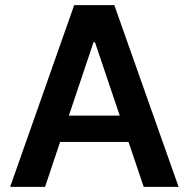

<svg xmlns="http://www.w3.org/2000/svg" viewBox="-20 -727 733 747"><path d="M19.5 0 268.6 -707H424.8L674.8 0H539.1L480 -174.8H213.9L155.3 0ZM445.8 -277.3 349.6 -562.5H343.8L248 -277.3Z"/></svg>

Font: Pretendard GOV SemiBold
Style: Regular
Weight: 600
Designer: Base glyphs from Inter by Rasmus Andersson; Hangeul glyphs from Noto Sans CJK(Source Han Sans) by Jang Soo-young and Kan
Foundry: Kil Hyung-jin
Version: Version 1.309